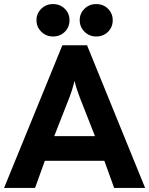

<svg xmlns="http://www.w3.org/2000/svg" viewBox="-39 -922 732 942"><path d="M433 -743Q399 -743 375.5 -766.5Q352 -790 352 -823Q352 -856 375.5 -879Q399 -902 433 -902Q468 -902 491 -879Q514 -856 514 -823Q514 -789 491 -766Q468 -743 433 -743ZM221 -743Q187 -743 163.5 -766.5Q140 -790 140 -823Q140 -856 163.5 -879Q187 -902 221 -902Q256 -902 279 -879Q302 -856 302 -823Q302 -789 279 -766Q256 -743 221 -743ZM-19 0 267 -700H388L673 0H521L473 -133H181L133 0ZM302 -445 227 -254H427L352 -445Q335 -489 327 -525Q314 -475 302 -445Z"/></svg>

Font: Cal Sans
Style: Regular
Weight: 400
Designer: Designer Mark Davis DBA MarkFonts
Foundry: Designer Mark Davis DBA MarkFonts
Version: Version 1.000